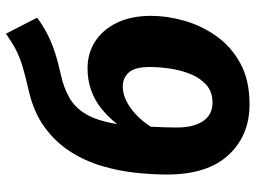

<svg xmlns="http://www.w3.org/2000/svg" viewBox="-122 -678 818 613"><g transform="rotate(-90 286.5 -371.0)"><path d="M375.8 -500Q423.2 -500 460.9 -475.9Q498.6 -451.7 520.8 -406.3Q542.9 -360.8 542.9 -296.5Q542.9 -246.6 527.6 -192.1Q512.3 -137.6 479 -89.9Q445.8 -42.2 391.9 -12.5Q338 17.2 260.4 17.2Q160.7 17.2 98.5 -50.1Q36.3 -117.4 36.3 -246.6Q36.3 -293.7 42 -346.9Q47.6 -400.2 63.5 -453.9Q79.3 -507.6 109.3 -554.7Q139.2 -601.9 187.3 -637.1Q235.4 -672.3 306.3 -688.3Q353.1 -698.9 382.9 -708Q412.6 -717.2 435.7 -729.3Q458.9 -741.5 485.9 -760.5L537.1 -660.8Q511.5 -642.3 485.6 -628.8Q459.8 -615.4 428.3 -604.9Q396.9 -594.4 352.9 -584.7Q312.5 -575.7 280.8 -557.6Q249.2 -539.5 228.3 -503.7Q207.5 -468 197.4 -405.6Q220 -434.3 246.5 -455.6Q272.9 -476.9 305.1 -488.4Q337.4 -500 375.8 -500ZM265.9 -101Q300.2 -101 322.3 -120.6Q344.4 -140.2 356.9 -171Q369.4 -201.9 374.5 -236.4Q379.6 -270.9 379.6 -301.7Q379.6 -348.3 362.4 -368Q345.2 -387.6 316.5 -387.6Q295.5 -387.6 272.8 -376.8Q250 -366 228.6 -346.1Q207.2 -326.1 189 -298.4Q188 -279.1 187.2 -258.3Q186.4 -237.5 186.4 -214.8Q186.4 -160.8 207 -130.9Q227.6 -101 265.9 -101Z"/></g></svg>

Font: Fira Sans Variable
Style: Italic
Weight: 397
Italic angle: -8°
Designer: Carrois Corporate & Edenspiekermann AG
Foundry: Carrois Corporate GbR & Edenspiekermann AG
Version: Version 4.202